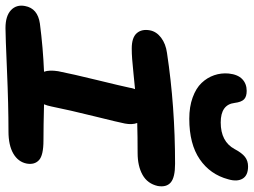

<svg xmlns="http://www.w3.org/2000/svg" viewBox="-130 -816 907 686"><g transform="rotate(90 323.0 -472.5)"><path d="M403.8 -695.8Q360.8 -695.8 327.9 -707.8Q294.9 -719.7 275.9 -739.7Q256.8 -759.8 248.3 -784.7Q239.7 -809.6 242.2 -836.9Q245.6 -869.1 262.2 -885Q278.8 -900.9 304.2 -900.9Q324.7 -900.9 334.5 -891.4Q344.2 -881.8 347.2 -857.9Q353 -808.1 417 -808.1Q485.4 -808.1 512.2 -857.9Q525.9 -883.8 540 -894.8Q554.2 -905.8 574.2 -905.8Q606.4 -905.8 617.9 -886.2Q629.4 -866.7 620.1 -835Q603 -770.5 548.6 -733.2Q494.1 -695.8 403.8 -695.8ZM80.1 -39.1Q36.6 -39.1 15.9 -58.6Q-4.9 -78.1 1 -108.9Q9.3 -154.3 64 -162.1Q150.4 -173.3 235.8 -176.8Q229 -195.3 233.9 -227.1Q244.1 -278.8 265.6 -366.7Q287.1 -454.6 293 -482.9Q293.9 -490.7 297.9 -502Q277.3 -500 243.7 -496.6Q210 -493.2 190.7 -491.7Q171.4 -490.2 152.8 -490.2Q113.8 -490.2 98.1 -508.1Q82.5 -525.9 87.9 -555.2Q92.3 -578.6 114.3 -595.2Q136.2 -611.8 168.9 -616.2Q359.4 -645 564.9 -645Q613.3 -645 631.3 -629.6Q649.4 -614.3 644 -583Q635.7 -546.4 604.2 -528.8Q572.8 -511.2 525.9 -511.2Q467.3 -511.2 418.9 -509.8Q425.8 -491.7 420.9 -465.8Q417 -445.3 395 -356.7Q373 -268.1 359.9 -203.1Q356.9 -188 352.1 -176.8Q430.2 -174.8 481 -174.8Q534.2 -174.8 551.5 -158.9Q568.8 -143.1 564 -115.2Q558.1 -84.5 528.3 -67.1Q498.5 -49.8 449.2 -49.8Q353.5 -49.8 230 -44.4Q106.4 -39.1 80.1 -39.1Z"/></g></svg>

Font: Shantell Sans Irregular
Style: Italic
Weight: 600
Italic angle: -11.31°
Designer: Stephen Nixon, Anya Danilova, Shantell Martin
Foundry: Arrow Type
Version: Version 1.006;[9816181b4]